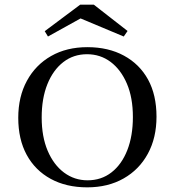

<svg xmlns="http://www.w3.org/2000/svg" viewBox="-20 -782 739 813"><path d="M349.2 11.3Q260.5 11.3 194.8 -24.6Q129 -60.5 93.1 -126.2Q57.3 -191.9 57.3 -283.1Q57.3 -372.6 94 -439.9Q130.6 -507.3 196.4 -544.8Q262.1 -582.3 350 -582.3Q438.7 -582.3 504.8 -546.4Q571 -510.5 606.9 -445.2Q642.7 -379.8 642.7 -287.9Q642.7 -198.4 606 -131Q569.4 -63.7 503.2 -26.2Q437.1 11.3 349.2 11.3ZM350.8 -18.5Q408.9 -18.5 452 -52Q495.2 -85.5 519 -146Q542.7 -206.5 542.7 -286.3Q542.7 -368.5 517.3 -427.8Q491.9 -487.1 448.4 -519.8Q404.8 -552.4 348.4 -552.4Q291.1 -552.4 248 -519Q204.8 -485.5 180.6 -425.4Q156.5 -365.3 156.5 -284.7Q156.5 -203.2 181.9 -143.5Q207.3 -83.9 251.2 -51.2Q295.2 -18.5 350.8 -18.5ZM183.1 -627.4 169.4 -650 319.4 -762.1H377.4L520.2 -650.8L504 -627.4L296 -714.5L338.7 -713.7Z"/></svg>

Font: Playfair 12pt Medium
Style: Regular
Weight: 500
Designer: Claus Eggers Sørensen
Foundry: Claus Eggers Sørensen
Version: Version 2.000;gftools[0.9.28]